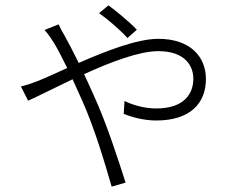

<svg xmlns="http://www.w3.org/2000/svg" viewBox="-20 -636 851 717"><path d="M58 -313 85 -260C121 -276 182 -307 251 -340C263 -313 276 -285 288 -258C335 -152 371 -28 397 61L449 46C422 -38 379 -173 331 -278C320 -303 307 -331 294 -359C392 -404 500 -445 571 -445C673 -445 702 -388 702 -342C702 -289 671 -231 563 -231C517 -231 473 -245 445 -259L442 -211C470 -199 517 -186 563 -186C691 -186 749 -251 749 -341C749 -423 692 -491 571 -491C492 -491 374 -445 274 -401C254 -442 234 -480 220 -505C212 -518 205 -531 199 -545L146 -524C159 -511 173 -489 182 -475C193 -457 211 -423 231 -382C184 -361 144 -342 117 -332C102 -326 82 -319 58 -313ZM350 -587C386 -561 428 -525 456 -494L491 -525C463 -555 411 -597 385 -616Z"/></svg>

Font: GenEiGothic-pro-Light
Style: Regular
Weight: 300
Designer: Ryoko NISHIZUKA (kana & ideographs); Paul D. Hunt (Latin, Greek & Cyrillic); Wenlong ZHANG (bopomofo); Sandoll Communica
Foundry: Adobe Systems Incorporated; o_tamon
Version: Version 1.000.140830